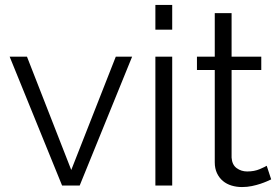

<svg xmlns="http://www.w3.org/2000/svg" viewBox="-20 -750 1126 776"><path d="M231 0 19 -521H89L268 -63L448 -521H514L302 0Z M608 0V-521H676V0ZM608 -630V-730H676V-630Z M1076 -25Q1070 -22 1058.5 -17Q1047 -12 1032 -7Q1017 -2 998 2Q979 6 958 6Q936 6 916 0Q896 -6 881 -18.5Q866 -31 857 -50Q848 -69 848 -94V-467H776V-521H848V-697H916V-521H1036V-467H916V-113Q918 -84 936.5 -70.5Q955 -57 979 -57Q1008 -57 1030 -66.5Q1052 -76 1058 -80Z"/></svg>

Font: PTCRaleway
Style: Regular
Weight: 400
Designer: Matt McInerney, Pablo Impallari, Rodrigo Fuenzalida
Foundry: Matt McInerney, Pablo Impallari, Rodrigo Fuenzalida
Version: Version 3.000g; ttfautohint (v1.5) -l 8 -r 28 -G 28 -x 14 -D